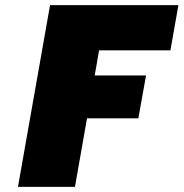

<svg xmlns="http://www.w3.org/2000/svg" viewBox="-20 -728 715 748"><path d="M675 -708 644 -532H366L349 -434H549L519 -267H319L272 0H50L175 -708Z"/></svg>

Font: Fz Poppins Black
Style: Italic
Weight: 900
Italic angle: -10°
Designer: Ninad Kale (Devanagari), Jonny Pinhorn (Latin)
Foundry: Indian Type Foundry
Version: Vit hóa bi Vntype.Com & FontZin.Com